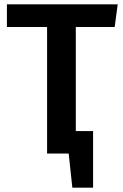

<svg xmlns="http://www.w3.org/2000/svg" viewBox="-20 -711 570 889"><path d="M331 -586V-104H411V158H315L298 0H198V-586H12V-691H525L511 -586Z"/></svg>

Font: Fira Sans Medium
Style: Regular
Weight: 500
Designer: bBox Type GmbH & Carrois Corporate GbR & Edenspiekermann AG
Foundry: bBox Type GmbH & Carrois Corporate GbR & Edenspiekermann AG
Version: Version 4.301